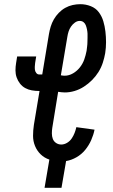

<svg xmlns="http://www.w3.org/2000/svg" viewBox="-20 -763 540 918"><path d="M193 135 216 0Q192 -8 174.5 -25Q157 -42 147.5 -65Q138 -88 138 -113.5Q138 -139 142 -166L169 -328H167Q149 -328 132 -331Q115 -334 100.5 -342Q86 -350 75.5 -363.5Q65 -377 59.5 -393Q54 -409 54 -426.5Q54 -444 57 -462L62 -493H153L148 -462Q147 -454 146.5 -445.5Q146 -437 147 -429Q148 -421 153.5 -414Q159 -407 167 -407H182L214 -600Q217 -618 222.5 -636Q228 -654 237.5 -670.5Q247 -687 261 -701.5Q275 -716 292 -725.5Q309 -735 327.5 -739Q346 -743 364 -743Q390 -743 414 -733.5Q438 -724 452.5 -704.5Q467 -685 474 -661.5Q481 -638 484 -612.5Q487 -587 487 -561Q487 -535 483 -509Q479 -486 471.5 -463Q464 -440 451 -419Q438 -398 420 -380Q402 -362 381 -348.5Q360 -335 336.5 -328Q313 -321 290 -321Q282 -321 274 -322Q266 -323 258 -324L230 -152Q228 -139 228 -125Q228 -111 232.5 -99Q237 -87 248 -79.5Q259 -72 273 -72Q287 -72 300.5 -80Q314 -88 322.5 -100.5Q331 -113 336.5 -127Q342 -141 345 -155L432 -143Q427 -118 416 -93Q405 -68 387.5 -46.5Q370 -25 345.5 -11Q321 3 296 7L274 135ZM289 -401Q310 -401 329.5 -412.5Q349 -424 362.5 -441.5Q376 -459 383 -479Q390 -499 394 -520Q395 -530 396.5 -540.5Q398 -551 398 -561.5Q398 -572 398.5 -582Q399 -592 398.5 -602Q398 -612 396 -622Q394 -632 390.5 -641.5Q387 -651 379.5 -657Q372 -663 361 -663Q349 -663 338 -655Q327 -647 319.5 -636Q312 -625 308 -612.5Q304 -600 302 -587L271 -403Q276 -402 280.5 -401.5Q285 -401 289 -401Z"/></svg>

Font: Iosevka SS18 Medium
Style: Italic
Weight: 500
Italic angle: -9°
Monospace: yes
Designer: Belleve Invis
Foundry: Belleve Invis
Version: Version 25.1.1; ttfautohint (v1.8.4)